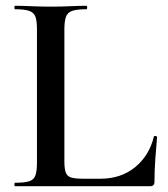

<svg xmlns="http://www.w3.org/2000/svg" viewBox="-20 -645 581 665"><path d="M203 -543V-85Q203 -60 208 -47Q213 -34 227 -30Q241 -26 268 -26H328Q399 -26 448 -66Q497 -106 513 -172Q514 -175 519 -174Q524 -173 524 -170Q521 -139 518 -95.5Q515 -52 515 -15Q515 0 500 0H32Q30 0 30 -6Q30 -12 32 -12Q64 -12 80.5 -17Q97 -22 102.5 -37Q108 -52 108 -81V-544Q108 -573 102.5 -587.5Q97 -602 80.5 -607.5Q64 -613 32 -613Q30 -613 30 -619Q30 -625 32 -625Q56 -625 88 -623.5Q120 -622 155 -622Q192 -622 223.5 -623.5Q255 -625 279 -625Q282 -625 282 -619Q282 -613 279 -613Q247 -613 230.5 -607.5Q214 -602 208.5 -587Q203 -572 203 -543Z"/></svg>

Font: Cormorant Garamond Light SemiBold
Style: Regular
Weight: 600
Version: Version 4.001